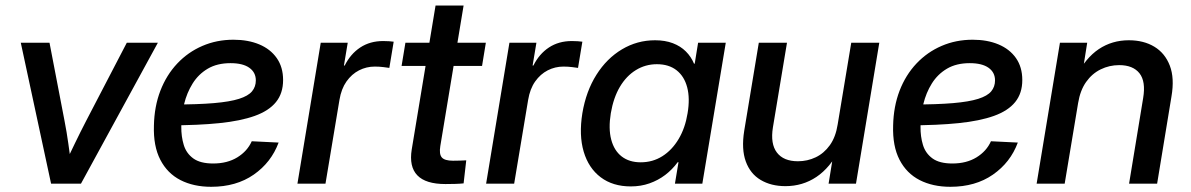

<svg xmlns="http://www.w3.org/2000/svg" viewBox="-20 -681 4415 712"><path d="M169.4 0 57.1 -522.5H163.6L219.2 -233.4Q227.5 -190.9 233.4 -148.4Q239.3 -106 245.1 -64H216.8Q236.8 -106 257.3 -148.4Q277.8 -190.9 299.8 -233.4L450.2 -522.5H565.4L280.3 0Z M763.2 11.7Q697.8 11.7 649.2 -13.2Q600.6 -38.1 574.5 -88.6Q548.3 -139.2 550.8 -215.3Q552.2 -286.1 574.7 -344.5Q597.2 -402.8 637.2 -445.3Q677.2 -487.8 730.5 -510.7Q783.7 -533.7 845.7 -533.7Q899.9 -533.7 941.4 -516.4Q982.9 -499 1006.3 -465.6Q1029.8 -432.1 1029.8 -384.3Q1029.8 -335 1003.4 -302.5Q977.1 -270 924.6 -251.2Q872.1 -232.4 793.7 -224.4Q715.3 -216.3 610.4 -216.3L623 -293.5Q713.9 -293.5 773.2 -298.6Q832.5 -303.7 866.5 -314.5Q900.4 -325.2 914.6 -342.3Q928.7 -359.4 928.7 -382.8Q928.7 -412.6 904.5 -429.7Q880.4 -446.8 835 -446.8Q785.2 -446.8 750.5 -426.3Q715.8 -405.8 694.3 -371.3Q672.9 -336.9 662.8 -295.4Q652.8 -253.9 652.3 -211.4Q651.9 -174.8 661.4 -143.6Q670.9 -112.3 696.8 -93.5Q722.7 -74.7 770.5 -74.7Q822.8 -74.7 859.9 -97.4Q897 -120.1 913.6 -157.2L1013.2 -152.3Q985.8 -78.6 920.9 -33.4Q856 11.7 763.2 11.7Z M1083 0 1169.4 -522.5H1269.5L1255.4 -438H1258.3Q1279.8 -481 1315.9 -504.9Q1352.1 -528.8 1400.9 -528.8Q1412.1 -528.8 1422.6 -528.1Q1433.1 -527.3 1439.9 -526.4L1423.8 -429.2Q1417.5 -430.2 1402.3 -432.1Q1387.2 -434.1 1369.6 -434.1Q1338.9 -434.1 1311.5 -420.2Q1284.2 -406.2 1264.9 -378.9Q1245.6 -351.6 1238.8 -310.5L1187 0Z M1781.7 -522.5 1767.6 -436.5H1469.2L1483.4 -522.5ZM1595.2 -660.6H1699.2L1612.8 -139.2Q1607.9 -109.4 1618.4 -97.2Q1628.9 -85 1659.7 -85Q1670.4 -85 1684.6 -85.4Q1698.7 -85.9 1709 -86.4L1699.2 -1Q1685.5 0.5 1667.2 1Q1648.9 1.5 1631.8 1.5Q1558.6 1.5 1527.6 -30.8Q1496.6 -63 1506.8 -126.5Z M1782.7 0 1869.1 -522.5H1969.2L1955.1 -438H1958Q1979.5 -481 2015.6 -504.9Q2051.8 -528.8 2100.6 -528.8Q2111.8 -528.8 2122.3 -528.1Q2132.8 -527.3 2139.6 -526.4L2123.5 -429.2Q2117.2 -430.2 2102.1 -432.1Q2086.9 -434.1 2069.3 -434.1Q2038.6 -434.1 2011.2 -420.2Q1983.9 -406.2 1964.6 -378.9Q1945.3 -351.6 1938.5 -310.5L1886.7 0Z M2319.3 10.3Q2252.4 10.3 2207.5 -23.7Q2162.6 -57.6 2144.5 -118.7Q2126.5 -179.7 2139.6 -261.2Q2153.3 -342.8 2191.7 -403.6Q2230 -464.4 2286.4 -498Q2342.8 -531.7 2409.2 -531.7Q2446.3 -531.7 2475.1 -520.8Q2503.9 -509.8 2523.4 -490.2Q2543 -470.7 2553.7 -444.8H2556.2L2568.8 -522.5H2671.4L2584.5 0H2482.9L2496.1 -79.6H2493.2Q2473.1 -52.2 2446.8 -32.2Q2420.4 -12.2 2388.4 -1Q2356.4 10.3 2319.3 10.3ZM2356 -79.1Q2400.4 -79.1 2436.3 -101.8Q2472.2 -124.5 2496.6 -165.5Q2521 -206.5 2529.8 -261.2Q2539.1 -316.4 2528.3 -357.2Q2517.6 -397.9 2489 -420.4Q2460.4 -442.9 2416 -442.9Q2373.5 -442.9 2338.1 -421.1Q2302.7 -399.4 2278.8 -359.1Q2254.9 -318.8 2245.1 -261.2Q2235.8 -204.1 2246.6 -163.3Q2257.3 -122.6 2285.4 -100.8Q2313.5 -79.1 2356 -79.1Z M2892.6 9.3Q2839.4 9.3 2800.8 -13.7Q2762.2 -36.6 2745.6 -82.3Q2729 -127.9 2739.7 -195.3L2793.9 -522.5H2898.4L2846.2 -208.5Q2836.4 -147.5 2861.1 -115.2Q2885.7 -83 2939 -83Q2974.1 -83 3004.9 -97.7Q3035.6 -112.3 3057.4 -142.6Q3079.1 -172.9 3086.4 -219.7L3136.7 -522.5H3240.7L3154.3 0H3052.7L3073.7 -129.4H3094.7Q3058.6 -59.1 3007.6 -24.9Q2956.5 9.3 2892.6 9.3Z M3504.4 11.7Q3439 11.7 3390.4 -13.2Q3341.8 -38.1 3315.7 -88.6Q3289.6 -139.2 3292 -215.3Q3293.5 -286.1 3315.9 -344.5Q3338.4 -402.8 3378.4 -445.3Q3418.5 -487.8 3471.7 -510.7Q3524.9 -533.7 3586.9 -533.7Q3641.1 -533.7 3682.6 -516.4Q3724.1 -499 3747.6 -465.6Q3771 -432.1 3771 -384.3Q3771 -335 3744.6 -302.5Q3718.3 -270 3665.8 -251.2Q3613.3 -232.4 3534.9 -224.4Q3456.5 -216.3 3351.6 -216.3L3364.3 -293.5Q3455.1 -293.5 3514.4 -298.6Q3573.7 -303.7 3607.7 -314.5Q3641.6 -325.2 3655.8 -342.3Q3669.9 -359.4 3669.9 -382.8Q3669.9 -412.6 3645.8 -429.7Q3621.6 -446.8 3576.2 -446.8Q3526.4 -446.8 3491.7 -426.3Q3457 -405.8 3435.5 -371.3Q3414.1 -336.9 3404.1 -295.4Q3394 -253.9 3393.6 -211.4Q3393.1 -174.8 3402.6 -143.6Q3412.1 -112.3 3438 -93.5Q3463.9 -74.7 3511.7 -74.7Q3564 -74.7 3601.1 -97.4Q3638.2 -120.1 3654.8 -157.2L3754.4 -152.3Q3727.1 -78.6 3662.1 -33.4Q3597.2 11.7 3504.4 11.7Z M3978 -298.8 3928.2 0H3824.2L3910.6 -522.5H4011.7L3991.2 -393.1L3969.2 -396Q4005.9 -466.3 4054.9 -499Q4104 -531.7 4166 -531.7Q4221.2 -531.7 4260.7 -507.8Q4300.3 -483.9 4318.1 -437.5Q4335.9 -391.1 4324.2 -323.2L4271 0H4167L4219.2 -317.4Q4229.5 -378.9 4205.6 -409.2Q4181.6 -439.5 4130.4 -439.5Q4093.8 -439.5 4061.8 -423.8Q4029.8 -408.2 4007.8 -377.2Q3985.8 -346.2 3978 -298.8Z"/></svg>

Font: Inter 28pt Medium
Style: Italic
Weight: 500
Italic angle: -9.3988°
Designer: Rasmus Andersson
Foundry: rsms
Version: Version 4.001;git-66647c0bb